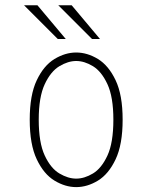

<svg xmlns="http://www.w3.org/2000/svg" viewBox="-20 -716 590 746"><path d="M276 11Q233.5 11 191.8 -14.2Q150 -39.5 122.8 -97Q95.5 -154.5 95.5 -251Q95.5 -347 122.8 -404.2Q150 -461.5 191.8 -486.8Q233.5 -512 276 -512Q319 -512 360.5 -486.8Q402 -461.5 429.2 -404.2Q456.5 -347 456.5 -251Q456.5 -154.5 429.2 -97Q402 -39.5 360.5 -14.2Q319 11 276 11ZM276 -22Q308 -22 341.2 -42Q374.5 -62 397.5 -111.8Q420.5 -161.5 420.5 -251Q420.5 -339 397.5 -388.8Q374.5 -438.5 341.2 -458.8Q308 -479 276 -479Q244.5 -479 210.8 -458.8Q177 -438.5 153.8 -388.8Q130.5 -339 130.5 -251Q130.5 -161.5 153.8 -111.8Q177 -62 210.8 -42Q244.5 -22 276 -22ZM337.5 -564.5 206.5 -695.5H258.5L368.5 -564.5ZM204.5 -564.5 73.5 -695.5H125.5L235.5 -564.5Z"/></svg>

Font: Trispace SemiCondensed Thin
Style: Regular
Weight: 100
Width: 4
Designer: Tyler Finck
Foundry: Etcetera Type Company
Version: Version 1.210; ttfautohint (v1.8.3)